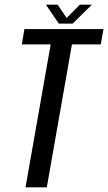

<svg xmlns="http://www.w3.org/2000/svg" viewBox="-20 -799 461 819"><path d="M88.9 0H179.7L286.9 -609.7H409.8L421.4 -675H84.1L73 -609.7H196.2ZM230.7 -698.4H289.9L372.1 -779.2H320.7L264.2 -722.3L225.7 -779.2H175.8Z"/></svg>

Font: Anybody Thin Condensed
Style: Italic
Weight: 100
Width: 3
Italic angle: -10°
Version: Version 1.113;gftools[0.9.25]